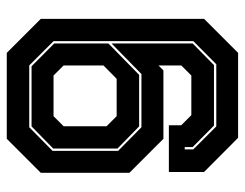

<svg xmlns="http://www.w3.org/2000/svg" viewBox="-100 -640 740 581"><g transform="rotate(90 270.5 -350.0)"><path d="M140.5 0 37.5 -103V-597L140.5 -700H397.5L501 -597V-490.5H359.5V-528L329 -558.5H209L178.5 -528V-459L193.5 -474H400.5L503.5 -371V-103L400.5 0ZM181 -75 112 -143.5V-307.5L207 -400.5H363L430 -335V-140.5L363 -75ZM209 -141.5H332L362.5 -172V-302L332 -332.5H219L178.5 -292.5V-172ZM178.5 -68H365.5L437 -138.5V-337L365.5 -407.5H204.5L112 -317V-562.5L177.5 -627H360.5L425.5 -562.5V-538.5H432.5V-564.5L363 -634H175L105 -564.5V-141.5Z"/></g></svg>

Font: Tourney ExtraBold
Style: Regular
Weight: 800
Designer: Tyler Finck
Foundry: Etcetera Type Co
Version: Version 1.015